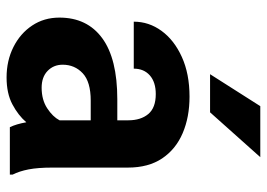

<svg xmlns="http://www.w3.org/2000/svg" viewBox="-132 -658 800 575"><g transform="rotate(90 267.5 -370.0)"><path d="M360.4 0Q351.1 -19 345.7 -49.3Q324.7 -24.9 292 -7.6Q259.3 9.8 211.4 9.8Q161.1 9.8 120.4 -10.7Q79.6 -31.2 55.9 -66.9Q32.2 -102.5 32.2 -148.4Q32.2 -231.4 93.8 -276.6Q155.3 -321.8 276.9 -321.8H339.8V-354.5Q339.8 -392.1 321 -414.6Q302.2 -437 261.2 -437Q225.6 -437 205.3 -419.2Q185.1 -401.4 185.1 -371.1H44.4Q44.4 -416.5 72 -454.3Q99.6 -492.2 150.1 -515.1Q200.7 -538.1 269 -538.1Q330.1 -538.1 378.2 -517.6Q426.3 -497.1 453.9 -456.1Q481.4 -415 481.4 -353.5V-127.4Q481.4 -84 486.8 -56.2Q492.2 -28.3 502.4 -8.3V0ZM242.2 -95.2Q278.3 -95.2 303.7 -111.8Q329.1 -128.4 339.8 -148.9V-242.2H280.8Q224.6 -242.2 199 -218.3Q173.3 -194.3 173.3 -158.2Q173.3 -130.9 191.9 -113Q210.4 -95.2 242.2 -95.2ZM201.7 -599.6 297.4 -750H450.2L315.9 -599.6Z"/></g></svg>

Font: Vazirmatn RD FD
Style: Bold
Weight: 700
Designer: Saber Rastikerdar
Foundry: Saber Rastikerdar
Version: Version 33.003